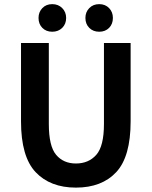

<svg xmlns="http://www.w3.org/2000/svg" viewBox="-20 -877 719 910"><path d="M339.8 12.2Q218.3 12.2 148.9 -61Q79.6 -134.3 79.6 -301.8V-673.3H211.4V-289.6Q211.4 -184.1 246.1 -143.1Q280.8 -102.1 339.8 -102.1Q399.9 -102.1 436.3 -143.1Q472.7 -184.1 472.7 -289.6V-673.3H599.1V-301.8Q599.1 -134.3 530.8 -61Q462.4 12.2 339.8 12.2ZM227.5 -726.6Q198.7 -726.6 180.7 -744.9Q162.6 -763.2 162.6 -792Q162.6 -819.8 180.7 -838.6Q198.7 -857.4 227.5 -857.4Q256.3 -857.4 274.9 -838.6Q293.5 -819.8 293.5 -792Q293.5 -763.2 274.9 -744.9Q256.3 -726.6 227.5 -726.6ZM450.2 -726.6Q421.4 -726.6 403.1 -744.9Q384.8 -763.2 384.8 -792Q384.8 -819.8 403.1 -838.6Q421.4 -857.4 450.2 -857.4Q479 -857.4 497.1 -838.6Q515.1 -819.8 515.1 -792Q515.1 -763.2 497.1 -744.9Q479 -726.6 450.2 -726.6Z"/></svg>

Font: Akatab ExtraBold
Style: Regular
Weight: 800
Designer: SIL International
Foundry: SIL International
Version: Version 3.000